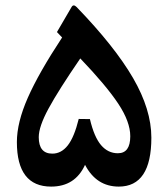

<svg xmlns="http://www.w3.org/2000/svg" viewBox="-20 -691 622 711"><path d="M313 -250Q328.6 -183.6 354.2 -153.6Q379.9 -123.5 416.5 -123.5Q462.4 -123.5 462.4 -186.5Q462.4 -239.7 418.2 -306.6Q374 -373.5 277.3 -474.6Q196.3 -356.4 159.9 -289.3Q123.5 -222.2 123.5 -183.1Q123.5 -122.1 173.8 -122.1Q207 -122.1 231 -152.6Q254.9 -183.1 271.5 -250.5ZM294.9 -80.6Q258.3 0 169.4 0Q42.5 0 42.5 -165Q42.5 -237.3 83 -329.1Q123.5 -420.9 210 -552.2L190.9 -572.3L245.6 -666Q252.4 -676.3 263.7 -665Q404.8 -519 472.7 -402.1Q540.5 -285.2 540.5 -181.2Q540.5 0 419.9 0Q336.9 0 294.9 -80.6Z"/></svg>

Font: Sahel SemiBold FD
Style: SemiBold-FD
Weight: 600
Foundry: Saber Rastikerdar (saber.rastikerdar@gmail.com)
Version: Version 3.3.0